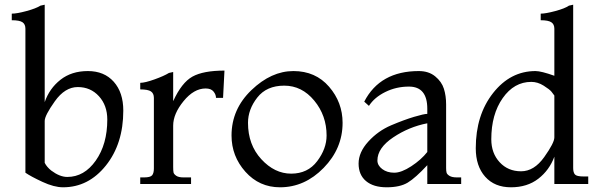

<svg xmlns="http://www.w3.org/2000/svg" viewBox="-20 -782 2560 816"><path d="M88 -48V-660Q88 -679 75.5 -687.5Q63 -696 30 -696V-724Q52 -724 92.5 -735Q133 -746 152 -758L170 -762V-348Q190 -406 237 -443Q284 -480 353.5 -480Q423 -480 463.5 -434.5Q504 -389 504 -312Q504 -171 430 -78.5Q356 14 248 14Q210 14 160.5 -9Q111 -32 88 -48ZM170 -268V-90Q179 -72 198 -57Q234 -30 266 -30Q338 -30 387 -99.5Q436 -169 436 -274Q436 -334 400.5 -373Q365 -412 310.5 -412Q256 -412 213 -351.5Q170 -291 170 -268Z M792 0H576V-28H592Q619 -28 626.5 -37Q634 -46 634 -66V-366Q634 -385 621.5 -393.5Q609 -402 576 -402V-430Q596 -430 636.5 -444.5Q677 -459 698 -472L716 -476V-352Q752 -431 798 -456.5Q844 -482 934 -482L928 -366H898Q898 -380 887.5 -393Q877 -406 854 -406Q804 -406 760 -352Q716 -298 716 -248V-72Q716 -56 717.5 -49Q719 -42 729 -35Q739 -28 760 -28H792Z M1170 14Q1082 14 1023 -52Q964 -118 964 -206Q964 -318 1048.5 -399Q1133 -480 1227 -480Q1321 -480 1378.5 -413.5Q1436 -347 1436 -260Q1436 -151 1355.5 -68.5Q1275 14 1170 14ZM1368 -206Q1368 -291 1315.5 -354.5Q1263 -418 1188 -418Q1113 -418 1073.5 -367.5Q1034 -317 1034 -260Q1034 -167 1090.5 -105.5Q1147 -44 1217.5 -44Q1288 -44 1328 -97Q1368 -150 1368 -206Z M1940 0H1796V-80Q1746 -26 1713 -6Q1680 14 1623.5 14Q1567 14 1535.5 -12.5Q1504 -39 1504 -87Q1504 -135 1545.5 -180.5Q1587 -226 1642.5 -249.5Q1698 -273 1740 -285.5Q1782 -298 1796 -298V-320Q1796 -414 1718 -414Q1664 -414 1617.5 -391Q1571 -368 1548 -332L1528 -350Q1595 -480 1760 -480Q1802 -480 1829.5 -457.5Q1857 -435 1866.5 -405Q1876 -375 1876 -338V-68Q1876 -55 1878 -48Q1880 -41 1890.5 -34.5Q1901 -28 1922 -28H1940ZM1796 -136V-258Q1718 -243 1651 -198Q1584 -153 1584 -100Q1584 -79 1604.5 -63.5Q1625 -48 1655.5 -48Q1686 -48 1728 -75.5Q1770 -103 1796 -136Z M2480 0H2336V-116Q2315 -59 2268 -22.5Q2221 14 2151.5 14Q2082 14 2042 -31Q2002 -76 2002 -152Q2002 -293 2075.5 -386.5Q2149 -480 2256 -480Q2280 -480 2336 -460V-660Q2336 -679 2323 -687.5Q2310 -696 2278 -696V-724Q2299 -724 2340 -735Q2381 -746 2398 -758L2416 -762V-68Q2416 -49 2423.5 -40.5Q2431 -32 2460 -32H2480ZM2336 -198V-376Q2332 -382 2324 -392Q2316 -402 2290.5 -418Q2265 -434 2238 -434Q2165 -434 2116.5 -365Q2068 -296 2068 -190Q2068 -131 2103.5 -92.5Q2139 -54 2194.5 -54Q2250 -54 2293 -114.5Q2336 -175 2336 -198Z"/></svg>

Font: Montaga
Style: Regular
Weight: 400
Designer: Alejandra Rodriguez
Foundry: Alejandra Rodriguez
Version: Version 1.001